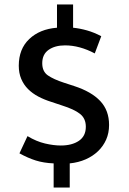

<svg xmlns="http://www.w3.org/2000/svg" viewBox="-20 -742 578 859"><path d="M235 -722H307V-618Q337 -615 369 -606Q401 -597 433 -580L404 -503Q336 -539 271 -539Q226 -539 197.5 -519Q169 -499 169 -459Q169 -422 194.5 -404.5Q220 -387 266 -372L312 -357Q389 -332 428.5 -290Q468 -248 468 -183Q468 -147 455 -117.5Q442 -88 418.5 -65.5Q395 -43 363 -29Q331 -15 292 -11V97H220V-11Q175 -13 140 -24Q105 -35 67 -56L103 -133Q143 -109 181.5 -100Q220 -91 252 -91Q302 -91 333 -112Q364 -133 364 -175Q364 -212 338 -232.5Q312 -253 258 -270L210 -286Q178 -296 151.5 -310Q125 -324 105.5 -343.5Q86 -363 75 -389Q64 -415 64 -448Q64 -523 111 -567.5Q158 -612 235 -618Z"/></svg>

Font: Mukta Vaani Medium
Style: Regular
Weight: 500
Designer: Noopur Datye, Girish Dalvi, Yashodeep Gholap, Pallavi Karambelkar
Foundry: Ek Type
Version: Version 2.538;PS 1.000;hotconv 16.6.51;makeotf.lib2.5.65220;